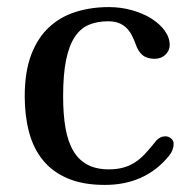

<svg xmlns="http://www.w3.org/2000/svg" viewBox="-20 -522 530 542"><path d="M421.9 -126Q433.1 -137.2 446.8 -137.2Q455.6 -137.2 462.9 -131.3Q470.2 -125.5 470.2 -116.2Q470.2 -98.1 457 -82Q390.1 0 275.9 0Q213.9 0 170.7 -18.6Q127.4 -37.1 100.6 -70.6Q73.7 -104 61.8 -149.9Q49.8 -195.8 49.8 -250Q49.8 -319.3 68.1 -367.4Q86.4 -415.5 118.7 -445.3Q150.9 -475.1 194.1 -488.5Q237.3 -502 287.1 -502Q321.3 -502 352.5 -493.2Q383.8 -484.4 407.5 -469.5Q431.2 -454.6 445.1 -435.3Q459 -416 459 -395Q459 -386.2 455.3 -378.9Q451.7 -371.6 445.8 -366.5Q439.9 -361.3 432.4 -358.6Q424.8 -356 417 -356Q395 -356 382.3 -366.5Q369.6 -377 362.8 -397.9Q357.4 -412.6 351.1 -424.3Q344.7 -436 335.4 -444.6Q326.2 -453.1 314 -457.5Q301.8 -461.9 285.2 -461.9Q254.4 -461.9 230.7 -451.9Q207 -441.9 190.9 -417.5Q174.8 -393.1 166.5 -352.3Q158.2 -311.5 158.2 -250Q158.2 -198.7 165 -159.9Q171.9 -121.1 187.3 -95.5Q202.6 -69.8 227.3 -56.9Q252 -43.9 287.1 -43.9Q310.5 -43.9 328.6 -49.1Q346.7 -54.2 360.8 -63.5Q375 -72.8 386.5 -84.7Q397.9 -96.7 409.2 -110.4Z"/></svg>

Font: Marmelad
Style: Regular
Weight: 400
Designer: Manvel Shmavonyan
Foundry: Cyreal (www.cyreal.org)
Version: Version 1.000